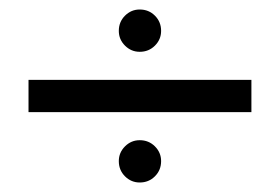

<svg xmlns="http://www.w3.org/2000/svg" viewBox="-20 -483 589 404"><path d="M230 -418Q230 -437 243 -450Q256 -463 274 -463Q293 -463 306 -450Q319 -437 319 -418Q319 -400 306 -387Q293 -374 274 -374Q256 -374 243 -387Q230 -400 230 -418ZM509 -315H40V-247H509ZM319 -144Q319 -162 306 -175Q293 -188 274 -188Q256 -188 243 -175Q230 -162 230 -144Q230 -125 243 -112Q256 -99 274 -99Q293 -99 306 -112Q319 -125 319 -144Z"/></svg>

Font: Sulphur Point
Style: Regular
Weight: 400
Designer: Noponies / Dale Sattler
Foundry: Noponies
Version: Version 1.000; ttfautohint (v1.8)